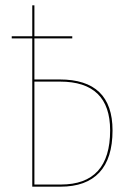

<svg xmlns="http://www.w3.org/2000/svg" viewBox="-20 -700 489 720"><path d="M402 -211Q402 -106 352.5 -53Q303 0 207 0H101V-556H24V-564H101V-680H109V-564H251V-556H109V-402H204Q402 -402 402 -211ZM393 -211Q393 -394 205 -394H109V-8H208Q393 -8 393 -211Z"/></svg>

Font: Fira Sans Compressed Eight
Style: Regular
Weight: 100
Width: 1
Designer: bBox Type GmbH & Carrois Corporate GbR & Edenspiekermann AG
Foundry: bBox Type GmbH & Carrois Corporate GbR & Edenspiekermann AG
Version: Version 4.301